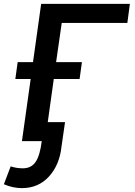

<svg xmlns="http://www.w3.org/2000/svg" viewBox="-104 -727 697 989"><path d="M9 242Q94 242 148.5 182Q203 122 213 27L231 -98H142L173 -320H306L318 -407H185L214 -609H552L565 -707H108L66 -407H-13L-25 -320H54L9 0H111Q102 74 79.5 107Q57 140 14 140Q-19 140 -49 130L-84 222Q-38 242 9 242Z"/></svg>

Font: Brisa Sans Medium
Style: Italic
Weight: 600
Italic angle: -8°
Designer: Dalton Maag Ltd
Foundry: Dalton Maag Ltd
Version: Version 1.101;July 10, 2019;FontCreator 11.5.0.2425 64-bit